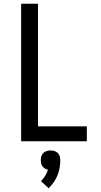

<svg xmlns="http://www.w3.org/2000/svg" viewBox="-20 -755 540 1026"><path d="M93 0V-735H183V-80H444V0ZM240 251 199 213Q212 200 221.5 184.5Q231 169 236 152Q228 150 220 145.5Q212 141 207 134Q202 127 200 118.5Q198 110 198 101Q198 90 201 80Q204 70 211.5 62.5Q219 55 229.5 52Q240 49 250 49Q260 49 270.5 52Q281 55 288.5 62.5Q296 70 299 80Q302 90 302 101Q302 122 298.5 142.5Q295 163 287 182.5Q279 202 267 219Q255 236 240 251Z"/></svg>

Font: Iosevka Curly Medium
Style: Regular
Weight: 500
Monospace: yes
Designer: Belleve Invis
Foundry: Belleve Invis
Version: Version 22.1.2; ttfautohint (v1.8.4)